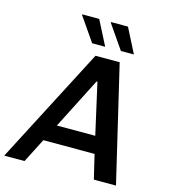

<svg xmlns="http://www.w3.org/2000/svg" viewBox="-169 -996 965 1097"><g transform="rotate(15 313.0 -447.5)"><path d="M-41 0 315 -686H458L620 0H489L455 -143H152L79 0ZM205 -244H432L364 -546H359ZM448 -750 350 -892 352 -895H451L525 -750ZM278 -750 180 -892 181 -895H281L355 -750Z"/></g></svg>

Font: Chivo Medium Medium
Style: Italic
Weight: 500
Italic angle: -8.05°
Version: Version 2.002